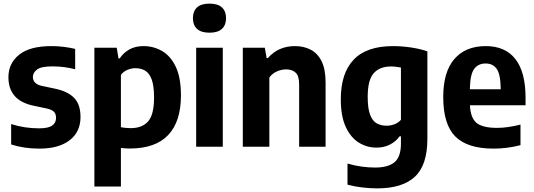

<svg xmlns="http://www.w3.org/2000/svg" viewBox="-20 -810 2948 1060"><path d="M198 10.5Q111.5 10.5 41.5 -12.5V-125Q115.5 -101.5 195.5 -101.5Q246.5 -101.5 268 -116.8Q289.5 -132 289.5 -159Q289.5 -181.5 277.8 -193Q266 -204.5 240.5 -210.5L162.5 -227Q26.5 -256.5 26.5 -383.5Q26.5 -460.5 85.8 -508Q145 -555.5 263.5 -555.5Q300 -555.5 333.2 -551.2Q366.5 -547 395 -540V-427.5Q335.5 -443.5 269 -443.5Q207 -443.5 184.2 -426Q161.5 -408.5 161.5 -385Q161.5 -347.5 210 -336L288 -319.5Q356.5 -304.5 390.5 -268.2Q424.5 -232 424.5 -163.5Q424.5 -82.5 364.8 -36Q305 10.5 198 10.5Z M501 220V-546.5H624.5L634 -487.5H641Q660.5 -518 693.8 -536.8Q727 -555.5 772.5 -555.5Q828 -555.5 875 -528.2Q922 -501 950.5 -441Q979 -381 979 -283Q979 -139 908.5 -64.5Q838 10 695.5 10Q683 10 670.8 9Q658.5 8 647.5 7V220ZM701 -102.5Q765 -102.5 797.8 -140Q830.5 -177.5 830.5 -271Q830.5 -336 817.5 -371.2Q804.5 -406.5 781.2 -420Q758 -433.5 728 -433.5Q705.5 -433.5 683.8 -424.5Q662 -415.5 647.5 -397V-107.5Q658.5 -105.5 673.5 -104Q688.5 -102.5 701 -102.5Z M1063 0V-546.5H1210V0ZM1136.5 -629.5Q1090 -629.5 1067.5 -650.8Q1045 -672 1045 -709.5Q1045 -747.5 1067.5 -768.8Q1090 -790 1136.5 -790Q1183 -790 1205.5 -768.8Q1228 -747.5 1228 -709.5Q1228 -672 1205.5 -650.8Q1183 -629.5 1136.5 -629.5Z M1320.5 0V-546.5H1442L1452 -489.5H1459Q1516.5 -555.5 1608.5 -555.5Q1657 -555.5 1695.2 -535.8Q1733.5 -516 1755.5 -471.8Q1777.5 -427.5 1777.5 -354V0H1631.5V-344Q1631.5 -391 1612 -409Q1592.5 -427 1560 -427Q1535.5 -427 1509.8 -416.2Q1484 -405.5 1467 -382V0Z M2062.5 230Q2024 230 1980.8 225Q1937.5 220 1898.5 209.5V93Q1938.5 104.5 1977 109.8Q2015.5 115 2050.5 115Q2123.5 115 2158.5 85.2Q2193.5 55.5 2193.5 -17.5V-57.5H2186Q2166 -29 2133.2 -12Q2100.5 5 2057.5 5Q2006.5 5 1961.8 -22.2Q1917 -49.5 1889.2 -108.5Q1861.5 -167.5 1861.5 -262.5Q1861.5 -405.5 1932.5 -480.5Q2003.5 -555.5 2150.5 -555.5Q2197.5 -555.5 2248.5 -548Q2299.5 -540.5 2339.5 -526.5V-43.5Q2339.5 102 2270.2 166Q2201 230 2062.5 230ZM2115 -116Q2136.5 -116 2157.8 -124Q2179 -132 2193.5 -148.5V-437Q2182 -439.5 2167.2 -441.2Q2152.5 -443 2138 -443Q2076.5 -443 2043.2 -405.8Q2010 -368.5 2010 -275.5Q2010 -212 2023 -177.2Q2036 -142.5 2059.5 -129.2Q2083 -116 2115 -116Z M2705 10.5Q2561 10.5 2494 -56.2Q2427 -123 2427 -274.5Q2427 -413 2488.5 -484.2Q2550 -555.5 2662 -555.5Q2769.5 -555.5 2825.5 -483.8Q2881.5 -412 2881.5 -270V-229H2574.5Q2577.5 -159 2611 -131.5Q2644.5 -104 2724.5 -104Q2754.5 -104 2786.8 -108.8Q2819 -113.5 2853.5 -122V-8.5Q2813 1.5 2777.2 6Q2741.5 10.5 2705 10.5ZM2661 -459.5Q2620.5 -459.5 2598 -429.8Q2575.5 -400 2574 -317H2744.5Q2743.5 -400 2722.2 -429.8Q2701 -459.5 2661 -459.5Z"/></svg>

Font: Encode Sans Semi Condensed
Style: Bold
Weight: 700
Width: 4
Designer: Multiple Designers
Foundry: Impallari Type
Version: Version 3.000; ttfautohint (v1.8.3) -l 8 -r 50 -G 200 -x 14 